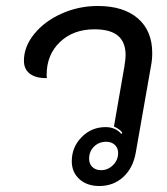

<svg xmlns="http://www.w3.org/2000/svg" viewBox="-20 -613 559 642"><path d="M220 -74Q220 -121 253 -154.5Q286 -188 333 -188Q366 -188 386 -165L389 -169Q381 -181 361 -190L396 -391Q400 -417 400 -428Q400 -472 374.5 -493.5Q349 -515 296 -515Q225 -515 180.5 -472.5Q136 -430 136 -363Q136 -354 137 -352Q101 -351 80.5 -366Q60 -381 60 -410Q60 -457 94.5 -499.5Q129 -542 186 -567.5Q243 -593 307 -593Q393 -593 441 -551.5Q489 -510 489 -436Q489 -413 485 -393L434 -103Q425 -51 392 -21Q359 9 312 9Q271 9 245.5 -14Q220 -37 220 -74ZM375 -101Q375 -118 364 -128.5Q353 -139 335 -139Q311 -139 294.5 -123Q278 -107 278 -82Q278 -65 289 -54.5Q300 -44 318 -44Q341 -44 358 -61Q375 -78 375 -101Z"/></svg>

Font: K2D
Style: Italic
Weight: 400
Italic angle: -10°
Designer: Katatrad Aksorn Co.,Ltd.
Foundry: Cadson Demak Co.,Ltd.
Version: Version 1.000; ttfautohint (v1.6)